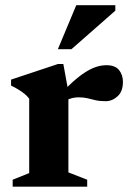

<svg xmlns="http://www.w3.org/2000/svg" viewBox="-20 -700 490 720"><path d="M379 -455.5Q412 -455.5 426.5 -437.2Q441 -419 441 -393Q441 -357 420.8 -338.8Q400.5 -320.5 376.5 -320.5Q354 -320.5 338.2 -324.2Q322.5 -328 308.2 -331.5Q294 -335 275 -335Q263 -335 252 -332.5Q241 -330 230.5 -324.8Q220 -319.5 209.5 -311L197 -337.5Q227 -369.5 252 -392Q277 -414.5 298.8 -428.5Q320.5 -442.5 340.2 -449Q360 -455.5 379 -455.5ZM236.5 -356V-53.5L307 -26V0H27.5V-26L89.5 -51V-330Q82 -340 71.8 -348.2Q61.5 -356.5 49 -364.2Q36.5 -372 21.5 -379V-401.5L197.5 -460H217.5ZM197 -515.5 266 -680.5H412.5V-660L248 -515.5Z"/></svg>

Font: Newsreader 16pt 16pt
Style: Bold
Weight: 700
Version: Version 1.003